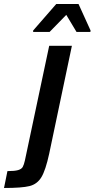

<svg xmlns="http://www.w3.org/2000/svg" viewBox="-123 -738 471 956"><path d="M1 61 122 -510H235L122 27Q104 110 83 144.5Q62 179 24 188.5Q-14 198 -103 198L-86 114Q-50 114 -33 109Q-16 104 -10 93.5Q-4 83 1 61ZM42 -579V-586L157 -718H268L328 -586L327 -579H258L207 -664L124 -579Z"/></svg>

Font: Saira Semi Condensed Medium
Style: Italic
Weight: 500
Width: 4
Italic angle: -12°
Designer: Hector Gatti with collaboration of the Omnibus-Type team
Foundry: Omnibus-Type
Version: Version 1.001; ttfautohint (v1.8)